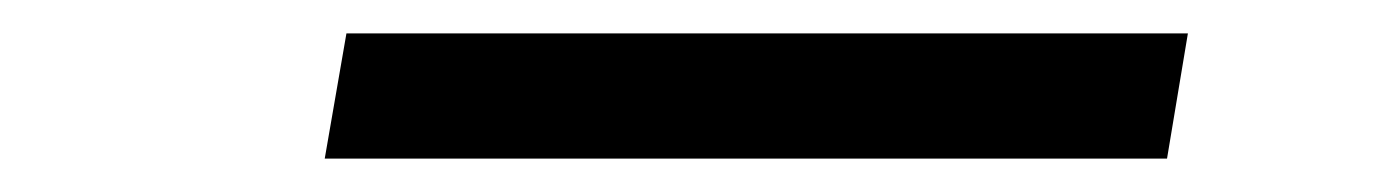

<svg xmlns="http://www.w3.org/2000/svg" viewBox="-20 -744 838 115"><path d="M174.5 -649H679L691.5 -724H187.5Z"/></svg>

Font: Anybody ExtraExpanded
Style: Bold Italic
Weight: 700
Width: 8
Italic angle: -10°
Version: Version 1.113;gftools[0.9.25]